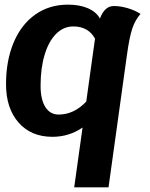

<svg xmlns="http://www.w3.org/2000/svg" viewBox="-20 -580 648 828"><path d="M586 -520Q563 -494 550.5 -457Q538 -420 527 -340L448 228H300L336 -30Q278 10 206 10Q114 10 60 -51.5Q6 -113 6 -217Q6 -319 39 -397Q72 -475 132.5 -517.5Q193 -560 273 -560Q323 -560 359 -544.5Q395 -529 411 -500Q431 -554 471 -554Q499 -554 530 -545Q561 -536 586 -520ZM388 -401 390 -413Q361 -466 296 -466Q254 -466 222 -434Q190 -402 172.5 -344Q155 -286 155 -210Q155 -151 175.5 -118.5Q196 -86 233 -86Q299 -86 352 -142Z"/></svg>

Font: Krub
Style: Bold Italic
Weight: 700
Italic angle: -8°
Designer: Ekaluck Peanpanawate
Foundry: Cadson Demak Co.,Ltd.
Version: Version 1.000; ttfautohint (v1.6)